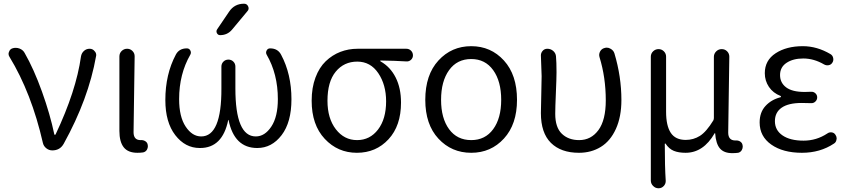

<svg xmlns="http://www.w3.org/2000/svg" viewBox="-20 -799 4498 1020"><path d="M318.4 -35.2Q298.8 0 257.8 0Q240.2 0 226.1 -11.2Q211.9 -22.5 208 -39.1Q147.5 -304.7 30.3 -497.1Q25.4 -504.9 25.4 -512.7Q25.4 -518.6 28.3 -524.4Q33.2 -539.1 48.8 -543Q55.7 -544.9 63.5 -544.9Q74.2 -544.9 84 -541Q101.6 -534.2 110.4 -518.6Q160.2 -431.6 203.1 -312Q246.1 -192.4 268.6 -85Q268.6 -83 271.5 -83Q274.4 -83 275.4 -85Q384.8 -316.4 410.2 -499Q413.1 -516.6 425.8 -528.3Q438.5 -540 456.1 -540Q472.7 -540 482.4 -527.3Q491.2 -518.6 491.2 -505.9Q491.2 -502.9 490.2 -500Q450.2 -273.4 318.4 -35.2Z M710 12.7Q660.2 12.7 637.2 -16.6Q614.3 -45.9 614.3 -103.5V-499Q614.3 -516.6 626.5 -528.3Q638.7 -540 655.3 -540Q671.9 -540 683.6 -528.3Q695.3 -516.6 695.3 -500L689.5 -96.7Q689.5 -54.7 726.6 -54.7Q727.5 -54.7 727.5 -54.7Q741.2 -55.7 752 -48.8Q762.7 -42 764.6 -30.3Q765.6 -26.4 765.6 -22.5Q765.6 -12.7 760.7 -3.9Q753.9 7.8 740.2 10.7Q726.6 12.7 710 12.7Z M1197.3 -737.3Q1225.6 -779.3 1276.4 -779.3Q1292 -779.3 1298.3 -765.1Q1304.7 -751 1294.9 -740.2L1211.9 -640.6Q1187.5 -612.3 1149.4 -612.3Q1137.7 -612.3 1132.3 -623Q1127 -633.8 1133.8 -643.6ZM1346.7 -12.7Q1224.6 -12.7 1194.3 -161.1Q1194.3 -162.1 1193.4 -162.1Q1192.4 -162.1 1192.4 -161.1Q1162.1 -12.7 1043 -12.7Q1042 -12.7 1041 -12.7Q963.9 -12.7 911.1 -81.1Q858.4 -149.4 858.4 -267.6Q858.4 -404.3 914.1 -508.8Q931.6 -542 972.7 -542Q985.4 -542 991.2 -530.8Q997.1 -519.5 991.2 -508.8Q931.6 -405.3 931.6 -272.5Q931.6 -178.7 966.3 -126.5Q1001 -74.2 1048.8 -74.2Q1157.2 -74.2 1156.2 -329.1V-445.3Q1156.2 -460.9 1167 -471.7Q1177.7 -482.4 1193.4 -482.4Q1209 -482.4 1219.7 -471.7Q1230.5 -460.9 1230.5 -445.3V-329.1Q1230.5 -74.2 1338.9 -74.2Q1386.7 -74.2 1421.4 -126.5Q1456.1 -178.7 1456.1 -272.5Q1456.1 -406.2 1396.5 -508.8Q1390.6 -519.5 1396.5 -530.8Q1402.3 -542 1415 -542Q1456.1 -542 1473.6 -507.8Q1528.3 -405.3 1528.3 -271.5Q1528.3 -149.4 1476.1 -81.1Q1423.8 -12.7 1346.7 -12.7Z M1635.7 -263.7Q1635.7 -333 1655.8 -386.7Q1675.8 -440.4 1710.4 -473.6Q1745.1 -506.8 1788.1 -523.4Q1831.1 -540 1879.9 -540H2138.7Q2153.3 -540 2163.6 -529.8Q2173.8 -519.5 2173.8 -504.9Q2173.8 -491.2 2163.6 -481.4Q2153.3 -471.7 2138.7 -472.7Q2077.1 -476.6 2002 -477.5Q2000 -477.5 2000 -475.6Q2000 -473.6 2002 -472.7Q2053.7 -443.4 2082 -387.2Q2110.4 -331.1 2110.4 -253.9Q2110.4 -130.9 2043.9 -59.1Q1977.5 12.7 1876 12.7Q1774.4 12.7 1705.1 -61.5Q1635.7 -135.7 1635.7 -263.7ZM1877 -54.7Q1945.3 -54.7 1988.3 -110.8Q2031.2 -167 2031.2 -260.7Q2031.2 -348.6 1989.7 -410.2Q1948.2 -471.7 1877.9 -471.7Q1807.6 -471.7 1763.7 -418.5Q1719.7 -365.2 1719.7 -263.7Q1719.7 -169.9 1764.2 -112.3Q1808.6 -54.7 1877 -54.7Z M2483.4 12.7Q2378.9 12.7 2309.1 -62.5Q2239.3 -137.7 2239.3 -268.6Q2239.3 -401.4 2309.1 -477.5Q2378.9 -553.7 2483.4 -553.7Q2587.9 -553.7 2657.2 -477.5Q2726.6 -401.4 2726.6 -268.6Q2726.6 -138.7 2657.2 -63Q2587.9 12.7 2483.4 12.7ZM2483.4 -54.7Q2557.6 -54.7 2600.1 -112.8Q2642.6 -170.9 2642.6 -268.6Q2642.6 -367.2 2600.1 -426.3Q2557.6 -485.4 2483.4 -485.4Q2408.2 -485.4 2365.7 -426.3Q2323.2 -367.2 2323.2 -268.6Q2323.2 -170.9 2365.7 -112.8Q2408.2 -54.7 2483.4 -54.7Z M3055.7 12.7Q2960 12.7 2906.7 -40Q2853.5 -92.8 2853.5 -198.2Q2853.5 -231.4 2855.5 -296.9Q2857.4 -362.3 2857.4 -394.5L2853.5 -504.9Q2853.5 -517.6 2862.3 -528.3Q2872.1 -540 2887.7 -540Q2905.3 -540 2918.5 -528.8Q2931.6 -517.6 2933.6 -501Q2936.5 -469.7 2936.5 -415Q2936.5 -383.8 2933.1 -305.7Q2929.7 -227.5 2929.7 -194.3Q2929.7 -122.1 2964.8 -88.4Q3000 -54.7 3056.6 -54.7Q3120.1 -54.7 3159.2 -107.9Q3198.2 -161.1 3198.2 -265.6Q3198.2 -387.7 3165 -495.1Q3160.2 -510.7 3168 -525.4Q3175.8 -540 3191.4 -543.9Q3197.3 -545.9 3203.1 -545.9Q3213.9 -545.9 3223.6 -540Q3239.3 -531.2 3244.1 -515.6Q3281.2 -391.6 3281.2 -267.6Q3281.2 -178.7 3252 -114.3Q3222.7 -49.8 3171.9 -18.6Q3121.1 12.7 3055.7 12.7Z M3478.5 201.2Q3461.9 201.2 3449.7 189Q3437.5 176.8 3437.5 160.2V-498Q3437.5 -514.6 3449.7 -526.4Q3461.9 -538.1 3478.5 -538.1Q3495.1 -538.1 3506.8 -526.4Q3518.6 -514.6 3518.6 -498V-205.1Q3518.6 -130.9 3543.5 -93.3Q3568.4 -55.7 3623 -55.7Q3664.1 -55.7 3698.2 -77.1Q3732.4 -98.6 3769.5 -159.2Q3772.5 -165 3772.5 -172.9V-497.1Q3772.5 -513.7 3784.7 -525.9Q3796.9 -538.1 3814 -538.1Q3831.1 -538.1 3842.8 -526.4Q3854.5 -514.6 3854.5 -498L3848.6 -94.7Q3848.6 -52.7 3886.7 -52.7Q3887.7 -52.7 3888.7 -52.7Q3902.3 -53.7 3912.6 -46.9Q3922.9 -40 3924.8 -28.3Q3925.8 -24.4 3925.8 -20.5Q3925.8 -10.7 3920.9 -2Q3914.1 9.8 3901.4 12.7Q3886.7 14.6 3870.1 14.6Q3826.2 14.6 3804.7 -10.3Q3783.2 -35.2 3779.3 -90.8Q3778.3 -91.8 3777.3 -91.8Q3776.4 -91.8 3776.4 -90.8Q3716.8 12.7 3622.1 12.7Q3585 12.7 3559.6 2.4Q3534.2 -7.8 3515.6 -36.1Q3514.6 -37.1 3513.2 -36.6Q3511.7 -36.1 3511.7 -35.2Q3511.7 85.9 3516.6 160.2Q3517.6 176.8 3506.3 189Q3495.1 201.2 3478.5 201.2Z M4240.2 12.7Q4139.6 12.7 4077.6 -30.8Q4015.6 -74.2 4015.6 -148.4Q4015.6 -202.1 4046.4 -235.8Q4077.1 -269.5 4126 -282.2Q4128.9 -283.2 4128.9 -285.6Q4128.9 -288.1 4127 -289.1Q4086.9 -304.7 4064.9 -337.4Q4043 -370.1 4043 -410.2Q4043 -478.5 4100.6 -516.1Q4158.2 -553.7 4245.1 -553.7Q4320.3 -553.7 4391.6 -511.7Q4403.3 -504.9 4406.2 -491.2Q4409.2 -477.5 4402.3 -466.8Q4395.5 -455.1 4382.3 -452.6Q4369.1 -450.2 4357.4 -457Q4303.7 -488.3 4247.1 -488.3Q4193.4 -488.3 4158.7 -465.3Q4124 -442.4 4124 -400.4Q4124 -359.4 4156.2 -335Q4188.5 -310.5 4254.9 -310.5Q4270.5 -310.5 4288.1 -311.5Q4301.8 -312.5 4311.5 -303.7Q4321.3 -294.9 4321.3 -281.7Q4321.3 -268.6 4311.5 -259.3Q4301.8 -250 4288.1 -251Q4261.7 -252 4238.3 -252Q4168.9 -252 4132.8 -227.1Q4096.7 -202.1 4096.7 -155.3Q4096.7 -107.4 4137.2 -79.6Q4177.7 -51.8 4249 -51.8Q4317.4 -51.8 4375 -89.8Q4385.7 -97.7 4398.9 -95.7Q4412.1 -93.8 4418.9 -82Q4424.8 -73.2 4424.8 -63.5Q4424.8 -60.5 4423.8 -57.6Q4421.9 -43 4410.2 -36.1Q4336.9 12.7 4240.2 12.7Z"/></svg>

Font: Gen Jyuu Gothic Normal
Style: Regular
Weight: 300
Designer: [Source Han Sans]
Ryoko NISHIZUKA  (kana & ideographs); Paul D. Hunt (Latin, Greek & Cyrillic); Wenlong ZHANG  (bopomofo
Version: Version 1.002.20150607